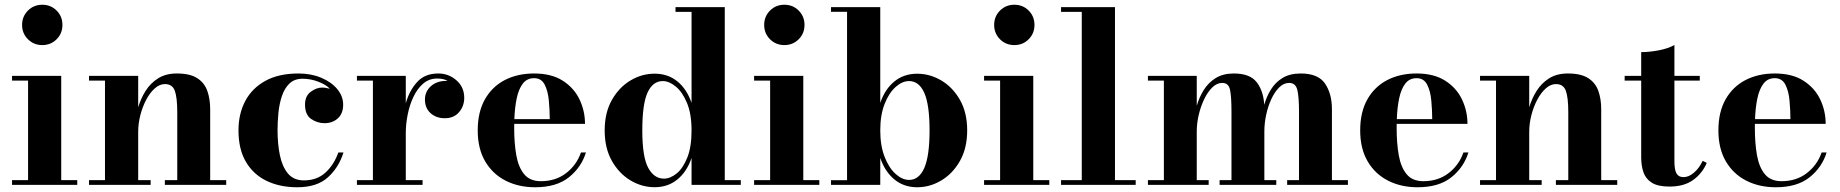

<svg xmlns="http://www.w3.org/2000/svg" viewBox="-20 -780 7764 810"><path d="M73.2 -674.8Q73.2 -710.7 97.9 -735.4Q122.6 -760 158.4 -760Q194.3 -760 218.9 -735.4Q243.4 -710.7 243.4 -674.8Q243.4 -638.9 218.9 -614.4Q194.3 -589.8 158.4 -589.8Q122.6 -589.8 97.9 -614.4Q73.2 -638.9 73.2 -674.8ZM30.8 -20H98.4V-439.9H30.8V-460H238.3V-20H305.9V0H30.8Z M355.5 -20H422.9V-439.9H355.5V-460H563V-327.4Q574 -364.5 594.5 -397Q615 -429.4 647.3 -449.7Q679.7 -470 726.1 -470Q781.5 -470 812 -450.3Q842.5 -430.7 854.6 -396.6Q866.7 -362.5 866.7 -319.1V-20H934.3V0H675.5V-20H727.8V-306.2Q727.8 -369.1 717.4 -397.2Q707 -425.3 675.8 -425.3Q653.3 -425.3 632.9 -407.1Q612.5 -388.9 596.8 -359.1Q581.1 -329.3 572 -293.8Q563 -258.3 563 -223.6V-20H615.5V0H355.5Z M1371.3 -405.5Q1357.4 -421.6 1324.5 -434.7Q1291.5 -447.8 1256.6 -447.8Q1221.9 -447.8 1200.9 -427.4Q1179.9 -407 1169.1 -374.1Q1158.2 -341.3 1154.5 -303.2Q1150.9 -265.1 1150.9 -230Q1150.9 -173.1 1160.8 -125Q1170.7 -76.9 1194.8 -48Q1219 -19 1262 -19Q1316.9 -19 1352.5 -51.4Q1388.2 -83.7 1407.5 -136.7H1429Q1409.7 -74 1363.5 -32Q1317.4 10 1234.1 10Q1161.1 10 1105.2 -16.7Q1049.3 -43.5 1017.7 -96.8Q986.1 -150.1 986.1 -230Q986.1 -300 1014.8 -354.1Q1043.5 -408.2 1099.9 -439.1Q1156.2 -470 1239.3 -470Q1292.7 -470 1335.4 -451.9Q1378.2 -433.8 1403 -403.9Q1427.7 -374 1427.7 -338.4Q1427.7 -301 1405.2 -280.6Q1382.6 -260.3 1348.9 -260.3Q1318.8 -260.3 1292.8 -278Q1266.8 -295.7 1266.8 -338.9Q1266.8 -375 1291 -392.8Q1315.2 -410.6 1338.6 -410.6Q1348.9 -410.6 1357.2 -408.8Q1365.5 -407 1371.3 -405.5Z M1485.8 -20H1553.2V-439.9H1485.8V-460H1691.9V-344.2Q1706.8 -397.5 1739.5 -433.7Q1772.2 -470 1829.1 -470Q1872.8 -470 1905.6 -441.2Q1938.5 -412.4 1938.5 -367.2Q1938.5 -332.5 1916.7 -306.9Q1895 -281.2 1856.2 -281.2Q1820.3 -281.2 1796.5 -302.6Q1772.7 -324 1772.7 -359.9Q1772.7 -394.8 1799.2 -417.6Q1825.7 -440.4 1868.2 -438.5Q1852.3 -448.7 1824 -448.7Q1790.5 -448.7 1765.6 -427.5Q1740.7 -406.2 1724.4 -371.8Q1708 -337.4 1700 -297.1Q1691.9 -256.8 1691.9 -218.8V-20H1762.7V0H1485.8Z M2451.9 -136.7Q2432.6 -74 2380 -32Q2327.4 10 2237.5 10Q2168 10 2113.3 -17.7Q2058.6 -45.4 2027 -99Q1995.4 -152.6 1995.4 -230Q1995.4 -307.4 2025.8 -361Q2056.2 -414.6 2109.7 -442.3Q2163.3 -470 2233.2 -470Q2306.6 -470 2354.2 -439.5Q2401.9 -408.9 2424.9 -360.4Q2448 -311.8 2448 -257.3H2149.4Q2149.2 -248.8 2149.2 -240Q2149.2 -175.5 2158.2 -124.9Q2167.2 -74.2 2191.5 -44.9Q2215.8 -15.6 2261.5 -15.6Q2324.2 -15.6 2368.3 -49.6Q2412.4 -83.5 2430.9 -136.7ZM2233.2 -450.2Q2203.1 -450.2 2185.5 -427.1Q2168 -404.1 2159.8 -364.9Q2151.6 -325.7 2149.9 -277.3H2299.3Q2299.1 -315.9 2295.4 -356Q2291.7 -396 2277.8 -423.1Q2263.9 -450.2 2233.2 -450.2Z M3105.2 -20V0H2897.5V-113.5Q2877.9 -55.9 2838 -23.1Q2798.1 9.8 2741.5 9.8Q2688 9.8 2639.9 -18.9Q2591.8 -47.6 2561.4 -101.2Q2531 -154.8 2531 -229.7Q2531 -304.7 2561.4 -358.3Q2591.8 -411.9 2639.9 -440.6Q2688 -469.2 2741.5 -469.2Q2798.1 -469.2 2838 -436.4Q2877.9 -403.6 2897.5 -345.9V-730H2829.8V-750H3037.6V-20ZM2897.5 -229.7Q2897.5 -299.6 2878.2 -345.8Q2858.9 -392.1 2830.8 -415Q2802.7 -438 2776.1 -438Q2734.4 -438 2712 -389.8Q2689.7 -341.6 2689.7 -229.7Q2689.7 -118.2 2714.5 -72.3Q2739.3 -26.4 2781 -26.4Q2807.6 -26.4 2834.5 -48.1Q2861.3 -69.8 2879.4 -114.9Q2897.5 -159.9 2897.5 -229.7Z M3203.9 -674.8Q3203.9 -710.7 3228.5 -735.4Q3253.2 -760 3289.1 -760Q3325 -760 3349.5 -735.4Q3374 -710.7 3374 -674.8Q3374 -638.9 3349.5 -614.4Q3325 -589.8 3289.1 -589.8Q3253.2 -589.8 3228.5 -614.4Q3203.9 -638.9 3203.9 -674.8ZM3161.4 -20H3229V-439.9H3161.4V-460H3368.9V-20H3436.5V0H3161.4Z M3553.5 -730.2H3485.8V-750H3693.6V-345.9Q3713.1 -403.6 3753.1 -436.3Q3793 -469 3849.6 -469Q3903.1 -469 3951.3 -440.4Q3999.5 -411.9 4029.9 -358.4Q4060.3 -304.9 4060.3 -230Q4060.3 -155 4029.9 -101.3Q3999.5 -47.6 3951.3 -18.8Q3903.1 10 3849.6 10Q3793 10 3753.1 -23.1Q3713.1 -56.2 3693.6 -113.8V0H3485.8V-19.8H3553.5ZM3693.6 -230Q3693.6 -165.3 3711.9 -118.4Q3730.2 -71.5 3758.3 -46.3Q3786.4 -21 3815.2 -21Q3857.2 -21 3879.4 -71.5Q3901.6 -122.1 3901.6 -230Q3901.6 -338.1 3879.4 -388.1Q3857.2 -438 3815.2 -438Q3786.4 -438 3758.3 -413Q3730.2 -387.9 3711.9 -341.4Q3693.6 -294.9 3693.6 -230Z M4174.1 -674.8Q4174.1 -710.7 4198.7 -735.4Q4223.4 -760 4259.3 -760Q4295.2 -760 4319.7 -735.4Q4344.2 -710.7 4344.2 -674.8Q4344.2 -638.9 4319.7 -614.4Q4295.2 -589.8 4259.3 -589.8Q4223.4 -589.8 4198.7 -614.4Q4174.1 -638.9 4174.1 -674.8ZM4131.6 -20H4199.2V-439.9H4131.6V-460H4339.1V-20H4406.7V0H4131.6Z M4456.3 -20H4543.7V-730H4456.3V-750H4683.8V-20H4771.2V0H4456.3Z M4822.8 -20H4890.1V-439.9H4822.8V-460H5028.8V-333.7Q5039.1 -369.6 5058.5 -400.6Q5077.9 -431.6 5109 -450.8Q5140.1 -470 5185.1 -470Q5253.4 -470 5281.9 -432.9Q5310.3 -395.8 5313.5 -337.6Q5323.2 -372.6 5341.9 -402.7Q5360.6 -432.9 5391.2 -451.4Q5421.9 -470 5467.5 -470Q5541.3 -470 5570.2 -427.1Q5599.1 -384.3 5599.1 -319.1V-20H5666.5V0H5410.2V-20H5460.2V-308.1Q5460.2 -371.1 5453.1 -400.6Q5446 -430.2 5418.5 -430.2Q5395.8 -430.2 5376.7 -411.4Q5357.7 -392.6 5343.5 -362.1Q5329.3 -331.5 5321.7 -295.7Q5314 -259.8 5314 -225.6V-20H5364.3V0H5125.2V-20H5175.3V-308.1Q5175.3 -371.1 5169.3 -400.6Q5163.3 -430.2 5136.2 -430.2Q5114 -430.2 5094.6 -411.4Q5075.2 -392.6 5060.4 -362.1Q5045.7 -331.5 5037.2 -295.7Q5028.8 -259.8 5028.8 -225.6V-20H5079.1V0H4822.8Z M6174.8 -136.7Q6155.5 -74 6102.9 -32Q6050.3 10 5960.4 10Q5890.9 10 5836.2 -17.7Q5781.5 -45.4 5749.9 -99Q5718.3 -152.6 5718.3 -230Q5718.3 -307.4 5748.7 -361Q5779.1 -414.6 5832.6 -442.3Q5886.2 -470 5956.1 -470Q6029.5 -470 6077.1 -439.5Q6124.8 -408.9 6147.8 -360.4Q6170.9 -311.8 6170.9 -257.3H5872.3Q5872.1 -248.8 5872.1 -240Q5872.1 -175.5 5881.1 -124.9Q5890.1 -74.2 5914.4 -44.9Q5938.7 -15.6 5984.4 -15.6Q6047.1 -15.6 6091.2 -49.6Q6135.3 -83.5 6153.8 -136.7ZM5956.1 -450.2Q5926 -450.2 5908.4 -427.1Q5890.9 -404.1 5882.7 -364.9Q5874.5 -325.7 5872.8 -277.3H6022.2Q6022 -315.9 6018.3 -356Q6014.6 -396 6000.7 -423.1Q5986.8 -450.2 5956.1 -450.2Z M6223.9 -20H6291.3V-439.9H6223.9V-460H6431.4V-327.4Q6442.4 -364.5 6462.9 -397Q6483.4 -429.4 6515.7 -449.7Q6548.1 -470 6594.5 -470Q6649.9 -470 6680.4 -450.3Q6710.9 -430.7 6723 -396.6Q6735.1 -362.5 6735.1 -319.1V-20H6802.7V0H6543.9V-20H6596.2V-306.2Q6596.2 -369.1 6585.8 -397.2Q6575.4 -425.3 6544.2 -425.3Q6521.7 -425.3 6501.3 -407.1Q6481 -388.9 6465.2 -359.1Q6449.5 -329.3 6440.4 -293.8Q6431.4 -258.3 6431.4 -223.6V-20H6483.9V0H6223.9Z M7180.4 -92.8Q7161.6 -48.6 7123.2 -20.8Q7084.7 7.1 7022.9 7.1Q6974.4 7.1 6948.6 -9.2Q6922.9 -25.4 6913.3 -53.3Q6903.8 -81.3 6903.8 -116.2V-439.9H6834V-460H6903.8V-560.1Q6937.5 -560.1 6977.5 -567.6Q7017.6 -575.2 7043.9 -590.1V-460H7150.9V-439.9H7043.9V-100.6Q7043.9 -63 7052.9 -47.9Q7061.8 -32.7 7082.5 -32.7Q7105 -32.7 7127.3 -52.4Q7149.7 -72 7163.1 -101.6Z M7686 -136.7Q7666.7 -74 7614.1 -32Q7561.5 10 7471.7 10Q7402.1 10 7347.4 -17.7Q7292.7 -45.4 7261.1 -99Q7229.5 -152.6 7229.5 -230Q7229.5 -307.4 7259.9 -361Q7290.3 -414.6 7343.9 -442.3Q7397.5 -470 7467.3 -470Q7540.8 -470 7588.4 -439.5Q7636 -408.9 7659.1 -360.4Q7682.1 -311.8 7682.1 -257.3H7383.5Q7383.3 -248.8 7383.3 -240Q7383.3 -175.5 7392.3 -124.9Q7401.4 -74.2 7425.7 -44.9Q7450 -15.6 7495.6 -15.6Q7558.3 -15.6 7602.4 -49.6Q7646.5 -83.5 7665 -136.7ZM7467.3 -450.2Q7437.3 -450.2 7419.7 -427.1Q7402.1 -404.1 7393.9 -364.9Q7385.7 -325.7 7384 -277.3H7533.4Q7533.2 -315.9 7529.5 -356Q7525.9 -396 7512 -423.1Q7498 -450.2 7467.3 -450.2Z"/></svg>

Font: Bodoni* 11
Style: Bold
Weight: 700
Version: Version 2.000; ttfautohint (v1.8.1)